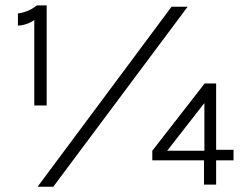

<svg xmlns="http://www.w3.org/2000/svg" viewBox="-20 -700 927 728"><path d="M119.5 -679.5H157V-300H110V-624Q95.5 -614 79.8 -608.8Q64 -603.5 48 -603V-649Q67 -651.5 85 -658.8Q103 -666 119.5 -679.5ZM122.5 8 630.5 -674.5H691.5L182 8ZM756 -383.5H799.5V-132H865.5V-92H799.5V0H753.5V-92H557.5V-128.5ZM755 -309.5 614 -128.5H755Z"/></svg>

Font: Karla
Style: Regular
Weight: 400
Designer: Jonathan Pinhorn
Version: Version 2.004;gftools[0.9.33]